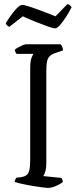

<svg xmlns="http://www.w3.org/2000/svg" viewBox="-20 -921 380 941"><path d="M215 0Q209 0 193.5 -2Q178 -4 157.5 -7Q137 -10 116 -14Q95 -18 78 -22Q61 -26 52 -29Q52 -35 55 -41Q58 -47 60 -50L85 -53Q102 -56 111.5 -64Q121 -72 124.5 -90Q128 -108 128 -140V-584Q128 -621 134.5 -637.5Q141 -654 144 -657H61Q59 -661 56.5 -664.5Q54 -668 52 -677Q57 -682 68 -688Q79 -694 90.5 -699Q102 -704 107 -704H277Q281 -700 284.5 -692.5Q288 -685 289 -674L251 -661Q233 -655 223.5 -645.5Q214 -636 210.5 -619.5Q207 -603 207 -574V-120Q207 -97 202 -80.5Q197 -64 192 -58L281 -49Q283 -47 285.5 -40.5Q288 -34 288 -29Q273 -17 252 -8.5Q231 0 215 0ZM250.1 -782Q241.1 -782 214.1 -791.5Q187.1 -801 153.4 -814.5Q119.6 -828 91.7 -841L25.1 -789Q21.5 -791 16.1 -795.5Q10.7 -800 8 -807Q19.7 -826 35 -847.5Q50.3 -869 64.7 -883Q79.1 -897 89 -897Q98.9 -897 126.4 -888Q153.8 -879 188 -866Q222.2 -853 251.9 -841L310.4 -901Q317.6 -900 323 -895Q328.4 -890 331.1 -886Q320.3 -864 304.6 -839.5Q288.8 -815 274.4 -798.5Q260 -782 250.1 -782Z"/></svg>

Font: Texturina Medium 12pt ExtraLight
Style: Regular
Weight: 250
Version: Version 1.002